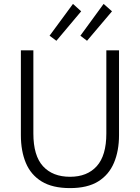

<svg xmlns="http://www.w3.org/2000/svg" viewBox="-20 -951 717 984"><path d="M339 13Q249 13 193.5 -21Q138 -55 112.5 -116Q87 -177 87 -258V-693H151V-267Q151 -153 200.5 -99Q250 -45 339 -45Q427 -45 476 -99.5Q525 -154 525 -267V-693H590V-258Q590 -178 564 -116.5Q538 -55 483 -21Q428 13 339 13ZM426 -742 392 -768 511 -931 554 -893ZM269 -742 234 -768 354 -931 396 -893Z"/></svg>

Font: Ubuntu Sans Light
Style: Regular
Weight: 300
Designer: Dalton Maag Ltd
Foundry: Dalton Maag Ltd
Version: Version 1.006; ttfautohint (v1.8.4.7-5d5b)